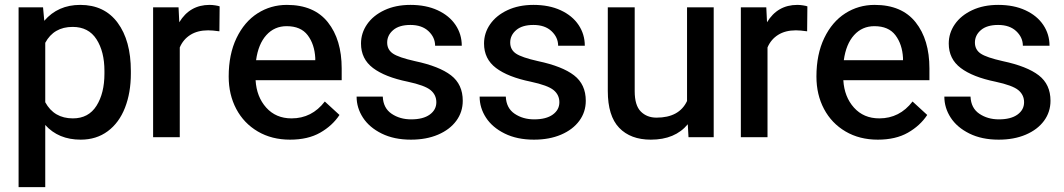

<svg xmlns="http://www.w3.org/2000/svg" viewBox="-20 -561 4352 785"><path d="M56 -531H156L161 -476Q217 -541 308 -541Q407 -541 461 -468Q515 -395 515 -271V-260Q515 -182 491 -120.5Q467 -59 420.5 -24.5Q374 10 310 10Q219 10 165 -50V204H56ZM277 -451Q200 -451 165 -386V-143Q201 -77 278 -77Q342 -77 374.5 -128.5Q407 -180 407 -260V-271Q407 -350 374.5 -400.5Q342 -451 277 -451Z M606 -531H710L713 -470Q756 -541 837 -541Q848 -541 860.5 -539Q873 -537 878 -535L877 -433Q849 -437 831 -437Q788 -437 758.5 -418.5Q729 -400 715 -367V0H606Z M915 -248Q915 -339 947 -405.5Q979 -472 1033 -506.5Q1087 -541 1153 -541Q1264 -541 1320.5 -470Q1377 -399 1377 -281V-233H1025Q1029 -165 1068.5 -121Q1108 -77 1172 -77Q1255 -77 1308 -146L1368 -91Q1339 -47 1289 -18.5Q1239 10 1166 10Q1091 10 1034 -23.5Q977 -57 946 -115.5Q915 -174 915 -248ZM1027 -315H1269V-324Q1266 -380 1238 -417Q1210 -454 1152 -454Q1102 -454 1069 -417.5Q1036 -381 1027 -315Z M1647 -227Q1554 -246 1505 -283Q1456 -320 1456 -383Q1456 -426 1481 -462Q1506 -498 1552 -519.5Q1598 -541 1658 -541Q1722 -541 1769.5 -519Q1817 -497 1842.5 -459Q1868 -421 1868 -374H1759Q1759 -408 1732 -433.5Q1705 -459 1658 -459Q1612 -459 1587.5 -438Q1563 -417 1563 -387Q1563 -358 1586.5 -342Q1610 -326 1677 -311Q1776 -290 1824 -253Q1872 -216 1872 -149Q1872 -103 1845.5 -67Q1819 -31 1771 -10.5Q1723 10 1660 10Q1591 10 1540.5 -15Q1490 -40 1464 -80Q1438 -120 1438 -166H1545Q1547 -119 1581 -96Q1615 -73 1661 -73Q1710 -73 1737 -92.5Q1764 -112 1764 -143Q1764 -173 1740.5 -192.5Q1717 -212 1647 -227Z M2150 -227Q2057 -246 2008 -283Q1959 -320 1959 -383Q1959 -426 1984 -462Q2009 -498 2055 -519.5Q2101 -541 2161 -541Q2225 -541 2272.5 -519Q2320 -497 2345.5 -459Q2371 -421 2371 -374H2262Q2262 -408 2235 -433.5Q2208 -459 2161 -459Q2115 -459 2090.5 -438Q2066 -417 2066 -387Q2066 -358 2089.5 -342Q2113 -326 2180 -311Q2279 -290 2327 -253Q2375 -216 2375 -149Q2375 -103 2348.5 -67Q2322 -31 2274 -10.5Q2226 10 2163 10Q2094 10 2043.5 -15Q1993 -40 1967 -80Q1941 -120 1941 -166H2048Q2050 -119 2084 -96Q2118 -73 2164 -73Q2213 -73 2240 -92.5Q2267 -112 2267 -143Q2267 -173 2243.5 -192.5Q2220 -212 2150 -227Z M2898 0H2795L2792 -53Q2740 10 2641 10Q2558 10 2511.5 -38.5Q2465 -87 2465 -189V-531H2575V-188Q2575 -130 2600 -105Q2625 -80 2664 -80Q2757 -80 2789 -148V-531H2898Z M3009 -531H3113L3116 -470Q3159 -541 3240 -541Q3251 -541 3263.5 -539Q3276 -537 3281 -535L3280 -433Q3252 -437 3234 -437Q3191 -437 3161.5 -418.5Q3132 -400 3118 -367V0H3009Z M3318 -248Q3318 -339 3350 -405.5Q3382 -472 3436 -506.5Q3490 -541 3556 -541Q3667 -541 3723.5 -470Q3780 -399 3780 -281V-233H3428Q3432 -165 3471.5 -121Q3511 -77 3575 -77Q3658 -77 3711 -146L3771 -91Q3742 -47 3692 -18.5Q3642 10 3569 10Q3494 10 3437 -23.5Q3380 -57 3349 -115.5Q3318 -174 3318 -248ZM3430 -315H3672V-324Q3669 -380 3641 -417Q3613 -454 3555 -454Q3505 -454 3472 -417.5Q3439 -381 3430 -315Z M4050 -227Q3957 -246 3908 -283Q3859 -320 3859 -383Q3859 -426 3884 -462Q3909 -498 3955 -519.5Q4001 -541 4061 -541Q4125 -541 4172.5 -519Q4220 -497 4245.5 -459Q4271 -421 4271 -374H4162Q4162 -408 4135 -433.5Q4108 -459 4061 -459Q4015 -459 3990.5 -438Q3966 -417 3966 -387Q3966 -358 3989.5 -342Q4013 -326 4080 -311Q4179 -290 4227 -253Q4275 -216 4275 -149Q4275 -103 4248.5 -67Q4222 -31 4174 -10.5Q4126 10 4063 10Q3994 10 3943.5 -15Q3893 -40 3867 -80Q3841 -120 3841 -166H3948Q3950 -119 3984 -96Q4018 -73 4064 -73Q4113 -73 4140 -92.5Q4167 -112 4167 -143Q4167 -173 4143.5 -192.5Q4120 -212 4050 -227Z"/></svg>

Font: Freesentation 6 SemiBold
Style: Regular
Weight: 600
Designer: glyphs from Roboto by Christian Robertson / Hangul glyphs from Noto Sans CJK(Source Han Sans) by Jang Soo-young and Kang
Foundry: PT&
Version: Version 2.001